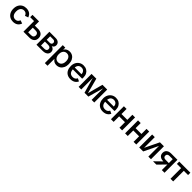

<svg xmlns="http://www.w3.org/2000/svg" viewBox="720 -2880 5431 5431"><g transform="rotate(45 3435.0 -165.0)"><path d="M287 12Q216 12 159 -20Q102 -52 69 -113Q36 -174 36 -259Q36 -345 69 -405.5Q102 -466 158.5 -498Q215 -530 287 -530Q373 -530 428.5 -492.5Q484 -455 509 -381L412 -348Q394 -397 362.5 -418Q331 -439 286 -439Q249 -439 217 -420Q185 -401 165.5 -361.5Q146 -322 146 -259Q146 -197 165.5 -157Q185 -117 217 -98Q249 -79 286 -79Q332 -79 363 -100.5Q394 -122 413 -171L509 -138Q484 -65 428.5 -26.5Q373 12 287 12Z M698 0V-518H805V-349H936Q1026 -349 1079 -304Q1132 -259 1132 -174Q1132 -90 1079 -45Q1026 0 936 0ZM805 -82H920Q972 -82 997.5 -107.5Q1023 -133 1023 -174Q1023 -216 997.5 -241.5Q972 -267 920 -267H805ZM542 -425V-518H803V-425Z M1219 0V-518H1469Q1541 -518 1585 -482Q1629 -446 1629 -385Q1629 -346 1609.5 -318.5Q1590 -291 1556 -277V-276Q1605 -266 1633 -231.5Q1661 -197 1661 -148Q1661 -103 1637 -69.5Q1613 -36 1569.5 -18Q1526 0 1466 0ZM1325 -76H1454Q1502 -76 1526.5 -96Q1551 -116 1551 -154Q1551 -191 1526.5 -211Q1502 -231 1454 -231H1325ZM1325 -304H1447Q1482 -304 1502 -323Q1522 -342 1522 -373Q1522 -403 1502 -422.5Q1482 -442 1447 -442H1325Z M1754 200V-518H1854V-435H1855Q1872 -468 1898.5 -489Q1925 -510 1958 -520Q1991 -530 2026 -530Q2091 -530 2142.5 -497.5Q2194 -465 2224 -404.5Q2254 -344 2254 -259Q2254 -174 2224.5 -113.5Q2195 -53 2143.5 -20.5Q2092 12 2026 12Q1994 12 1963 2.5Q1932 -7 1906 -27.5Q1880 -48 1862 -78H1861V200ZM1999 -79Q2041 -79 2073.5 -99Q2106 -119 2125 -159Q2144 -199 2144 -259Q2144 -318 2125 -358.5Q2106 -399 2073.5 -419Q2041 -439 1999 -439Q1958 -439 1925 -419Q1892 -399 1873 -358.5Q1854 -318 1854 -259Q1854 -200 1873.5 -159.5Q1893 -119 1925.5 -99Q1958 -79 1999 -79Z M2584 12Q2506 12 2449 -22Q2392 -56 2362 -118Q2332 -180 2332 -262Q2332 -342 2364 -402Q2396 -462 2452 -496Q2508 -530 2580 -530Q2651 -530 2703.5 -500.5Q2756 -471 2785.5 -416.5Q2815 -362 2815 -288Q2815 -273 2814.5 -258.5Q2814 -244 2812 -234H2388V-310H2746L2710 -294Q2711 -344 2695 -378Q2679 -412 2649 -429.5Q2619 -447 2577 -447Q2538 -447 2506.5 -429.5Q2475 -412 2457 -375.5Q2439 -339 2439 -282V-250Q2439 -168 2476.5 -122Q2514 -76 2588 -76Q2634 -76 2666.5 -95.5Q2699 -115 2719 -157L2804 -116Q2785 -74 2753.5 -45.5Q2722 -17 2679.5 -2.5Q2637 12 2584 12Z M2905 0V-518H3096L3217 -63H3219L3340 -518H3531V0H3426V-459H3425L3295 0H3141L3011 -459H3010V0Z M3878 12Q3800 12 3743 -22Q3686 -56 3656 -118Q3626 -180 3626 -262Q3626 -342 3658 -402Q3690 -462 3746 -496Q3802 -530 3874 -530Q3945 -530 3997.5 -500.5Q4050 -471 4079.5 -416.5Q4109 -362 4109 -288Q4109 -273 4108.5 -258.5Q4108 -244 4106 -234H3682V-310H4040L4004 -294Q4005 -344 3989 -378Q3973 -412 3943 -429.5Q3913 -447 3871 -447Q3832 -447 3800.5 -429.5Q3769 -412 3751 -375.5Q3733 -339 3733 -282V-250Q3733 -168 3770.5 -122Q3808 -76 3882 -76Q3928 -76 3960.5 -95.5Q3993 -115 4013 -157L4098 -116Q4079 -74 4047.5 -45.5Q4016 -17 3973.5 -2.5Q3931 12 3878 12Z M4539 0V-518H4646V0ZM4199 0V-518H4306V0ZM4265 -221V-314H4579V-221Z M5104 0V-518H5211V0ZM4764 0V-518H4871V0ZM4830 -221V-314H5144V-221Z M5329 0V-518H5434V-92H5435L5641 -518H5800V0H5695V-425H5694L5489 0Z M6234 0V-228H6177L6168 -204H6089Q6032 -204 5990.5 -222Q5949 -240 5926 -275Q5903 -310 5903 -360Q5903 -411 5926 -446Q5949 -481 5990.5 -499.5Q6032 -518 6089 -518H6341V0ZM5882 0 6147 -259 6266 -256 6016 0ZM6107 -280H6234V-436H6107Q6060 -436 6036.5 -415.5Q6013 -395 6013 -358Q6013 -321 6036.5 -300.5Q6060 -280 6107 -280Z M6581 0V-489H6688V0ZM6412 -425V-518H6858V-425Z"/></g></svg>

Font: TikTok Sans 24pt Medium
Style: Regular
Weight: 500
Version: Version 4.000